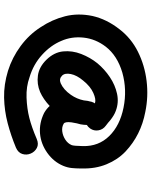

<svg xmlns="http://www.w3.org/2000/svg" viewBox="82 -839 758 962"><g transform="rotate(90 461.0 -358.0)"><path d="M335 -19Q404 2 469.5 0.5Q535 -1 597.5 -17.5Q660 -34 720 -59Q745 -70 751.5 -91Q758 -112 749.5 -132.5Q741 -153 721.5 -163.5Q702 -174 676 -163Q618 -138 571 -126Q524 -114 469 -112Q414 -110 367 -127Q303 -146 255 -189.5Q207 -233 185 -286Q162 -338 168.5 -398Q175 -458 214 -509Q259 -567 344 -592Q430 -616 519 -598Q609 -580 661.5 -526.5Q714 -473 712 -394Q711 -347 707 -338Q699 -319 680 -306.5Q661 -294 639 -291Q617 -288 600 -298Q589 -304 593 -337L598 -364Q602 -380 603 -383Q606 -401 606 -413V-414Q616 -420 624 -431Q637 -450 633 -472.5Q629 -495 610 -509Q604 -513 594.5 -521Q585 -529 583 -531Q558 -551 536 -559Q494 -575 450 -565.5Q406 -556 366.5 -529.5Q327 -503 297 -467Q268 -431 250.5 -386Q233 -341 237.5 -295.5Q242 -250 279 -212Q315 -175 358 -169Q401 -163 441 -180Q477 -196 511 -228Q525 -212 546 -200Q597 -175 649 -179.5Q701 -184 746 -216Q791 -248 811 -296Q820 -318 822 -339.5Q824 -361 824 -378V-390Q826 -457 803 -513Q780 -569 739 -608Q657 -685 541 -707Q464 -723 385.5 -713.5Q307 -704 239 -670Q171 -636 126 -577Q76 -513 60 -442Q45 -370 61.5 -305Q78 -240 116 -183Q153 -125 210.5 -82.5Q268 -40 335 -19ZM397 -283Q375 -274 359 -290Q345 -304 351 -334Q357 -364 384 -396Q413 -432 445.5 -446.5Q478 -461 496 -455Q497 -454 498 -454Q497 -452 495 -450Q489 -439 487 -424Q486 -423 485 -415Q484 -406 483 -399Q476 -364 455 -334Q429 -297 397 -283Z"/></g></svg>

Font: Balsamiq Sans
Style: Bold
Weight: 700
Designer: Michael Angeles
Foundry: Balsamiq SRL
Version: Version 1.020; ttfautohint (v1.8.4.7-5d5b);gftools[0.9.26]